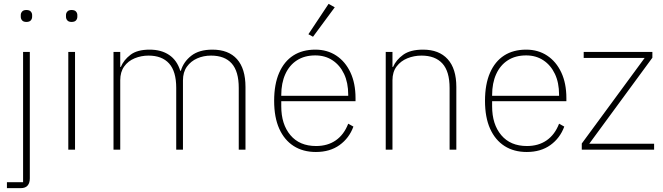

<svg xmlns="http://www.w3.org/2000/svg" viewBox="-20 -778 3444 998"><path d="M100 169V-508H135V149Q135 173 123.5 186.5Q112 200 87 200H16V169ZM117 -664Q102 -664 95 -672Q88 -680 88 -691V-700Q88 -710 95 -718Q102 -726 117 -726Q133 -726 140 -718Q147 -710 147 -700V-691Q147 -680 140 -672Q133 -664 117 -664Z M352 -664Q337 -664 330 -672Q323 -680 323 -691V-700Q323 -710 330 -718Q337 -726 352 -726Q368 -726 375 -718Q382 -710 382 -700V-691Q382 -680 375 -672Q368 -664 352 -664ZM335 0V-508H370V0Z M605 0H570V-508H605V-430H608Q623 -466 658 -493Q693 -520 758 -520Q818 -520 859 -492.5Q900 -465 917 -410H920Q934 -457 974.5 -488.5Q1015 -520 1084 -520Q1168 -520 1212 -470.5Q1256 -421 1256 -326V0H1221V-321Q1221 -407 1184.5 -448Q1148 -489 1077 -489Q1038 -489 1005 -474.5Q972 -460 951.5 -431.5Q931 -403 931 -360V0H896V-321Q896 -407 859 -448Q822 -489 752 -489Q714 -489 680 -475Q646 -461 625.5 -432.5Q605 -404 605 -361Z M1622 12Q1555 12 1506.5 -19Q1458 -50 1431.5 -109Q1405 -168 1405 -254Q1405 -340 1431 -399.5Q1457 -459 1504.5 -489.5Q1552 -520 1619 -520Q1681 -520 1728 -489Q1775 -458 1801.5 -401.5Q1828 -345 1828 -268V-252H1442V-225Q1442 -132 1489.5 -75.5Q1537 -19 1623 -19Q1683 -19 1725.5 -48.5Q1768 -78 1790 -135L1817 -120Q1795 -60 1745 -24Q1695 12 1622 12ZM1619 -490Q1563 -490 1523.5 -464.5Q1484 -439 1463 -392.5Q1442 -346 1442 -284V-280H1790V-286Q1790 -348 1768.5 -393.5Q1747 -439 1708.5 -464.5Q1670 -490 1619 -490ZM1720 -740 1607 -587 1583 -600 1688 -758Z M2020 0H1985V-508H2020V-430H2023Q2039 -467 2076 -493.5Q2113 -520 2179 -520Q2262 -520 2307 -470.5Q2352 -421 2352 -326V0H2317V-320Q2317 -407 2279.5 -448Q2242 -489 2171 -489Q2132 -489 2097.5 -475Q2063 -461 2041.5 -432.5Q2020 -404 2020 -361Z M2718 12Q2651 12 2602.5 -19Q2554 -50 2527.5 -109Q2501 -168 2501 -254Q2501 -340 2527 -399.5Q2553 -459 2600.5 -489.5Q2648 -520 2715 -520Q2777 -520 2824 -489Q2871 -458 2897.5 -401.5Q2924 -345 2924 -268V-252H2538V-225Q2538 -132 2585.5 -75.5Q2633 -19 2719 -19Q2779 -19 2821.5 -48.5Q2864 -78 2886 -135L2913 -120Q2891 -60 2841 -24Q2791 12 2718 12ZM2715 -490Q2659 -490 2619.5 -464.5Q2580 -439 2559 -392.5Q2538 -346 2538 -284V-280H2886V-286Q2886 -348 2864.5 -393.5Q2843 -439 2804.5 -464.5Q2766 -490 2715 -490Z M3380 0H3004V-32L3331 -477H3014V-508H3371V-478L3043 -31H3380Z"/></svg>

Font: IBM Plex Sans ExtraLight
Style: Regular
Weight: 250
Designer: Mike Abbink, Paul van der Laan, Pieter van Rosmalen
Foundry: Bold Monday
Version: Version 3.201